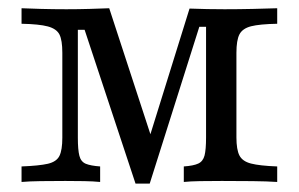

<svg xmlns="http://www.w3.org/2000/svg" viewBox="-20 -435 714 459"><path d="M304 4 182.3 -363.7H166.1V-105.6Q166.1 -76.6 169.8 -62.5Q173.4 -48.4 185.1 -43.5Q196.8 -38.7 219.4 -37.1V0Q203.2 -1.6 181.5 -2Q159.7 -2.4 136.3 -2.4Q105.6 -2.4 77.4 -2Q49.2 -1.6 31.5 0V-37.1Q73.4 -38.7 94.4 -43.5Q115.3 -48.4 122.2 -62.5Q129 -76.6 129 -105.6V-308.9Q129 -338.7 122.2 -352.4Q115.3 -366.1 94.4 -371.8Q73.4 -377.4 31.5 -378.2V-415.3Q49.2 -414.5 78.2 -413.7Q107.3 -412.9 138.7 -412.9Q167.7 -412.9 194 -413.7Q220.2 -414.5 241.1 -415.3L350.8 -79.8L327.4 -75L433.1 -414.5Q454.8 -413.7 475.4 -413.3Q496 -412.9 516.9 -412.9Q551.6 -412.9 585.1 -413.7Q618.5 -414.5 642.7 -415.3V-378.2Q600.8 -377.4 580.2 -372.2Q559.7 -366.9 552.4 -352.8Q545.2 -338.7 545.2 -308.9V-106.5Q545.2 -77.4 552.4 -63.3Q559.7 -49.2 580.2 -44Q600.8 -38.7 642.7 -37.1V0Q618.5 -1.6 583.9 -2Q549.2 -2.4 510.5 -2.4Q481.5 -2.4 458.1 -2Q434.7 -1.6 419.4 0V-37.1Q442.7 -38.7 454 -44Q465.3 -49.2 469 -63.3Q472.6 -77.4 472.6 -106.5V-371H456.5L337.9 4Z"/></svg>

Font: Playfair 9pt Light
Style: Regular
Weight: 300
Designer: Claus Eggers Sørensen
Foundry: Claus Eggers Sørensen
Version: Version 2.001;gftools[0.9.30]